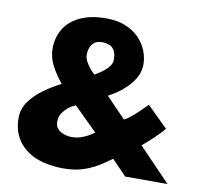

<svg xmlns="http://www.w3.org/2000/svg" viewBox="-77 -753 878 846"><g transform="rotate(10 362.0 -330.0)"><path d="M257 12Q226.5 12 191 6Q109 -8.5 65 -60.5Q27 -105 27 -173.5Q27 -214.5 51.5 -248Q76 -281.5 112.8 -307.8Q149.5 -334 188 -353.5Q159 -389.5 140.2 -425.2Q121.5 -461 121.5 -500Q121.5 -551 145.5 -589.8Q169.5 -628.5 216.5 -650.2Q263.5 -672 332 -672Q382.5 -672 419.2 -656.8Q456 -641.5 480.2 -616.2Q504.5 -591 516.2 -560.5Q528 -530 528 -500Q528 -455 494 -413.5Q458.5 -370 397.5 -337.5L485.5 -246.5Q515 -260 582.5 -329.5L675 -238.5Q640 -196.5 581.5 -148L724 0H534.5L469 -68Q440 -46.5 410 -28.5Q380 -10.5 343.2 0.8Q306.5 12 257 12ZM322.5 -419Q339 -428 355.8 -440Q372.5 -452 384.2 -467Q396 -482 396 -500Q396 -565.5 332 -565.5Q311 -565.5 298.5 -556.2Q286 -547 280.2 -532Q274.5 -517 274.5 -500Q274.5 -485 282 -470.5Q296 -443.5 322.5 -419ZM272 -130.5Q293 -130.5 311 -136.5Q345 -147.5 371 -168L266.5 -271Q231.5 -258 208.5 -225Q197.5 -208.5 197.5 -185.5Q197.5 -166 209 -154Q220.5 -142 237.8 -136.2Q255 -130.5 272 -130.5Z"/></g></svg>

Font: Lucymar Sans
Style: Bold
Weight: 700
Foundry: The League of Moveable Type (original font) / Main changes by Cristiano Sobral with portions from Mirco Monsees
Version: Version 2.001;August 30, 2020;FontCreator 13.0.0.2681 64-bit